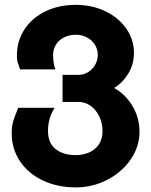

<svg xmlns="http://www.w3.org/2000/svg" viewBox="-20 -578 640 812"><path d="M29.5 -14Q29.5 -42 35 -62.2Q40.5 -82.5 57 -122H211Q183 -78 183 -24Q183 27.5 215.5 52.8Q248 78 300 78Q330.5 78 356.2 67Q382 56 397.8 33.2Q413.5 10.5 413.5 -23Q413.5 -58 399.5 -86.5Q385.5 -115 362.2 -131Q339 -147 312.5 -147H244.5V-261.5H312.5Q333.5 -261.5 352.2 -272.8Q371 -284 382.2 -303.5Q393.5 -323 393.5 -346Q393.5 -369 381.5 -388.5Q369.5 -408 348.2 -419.5Q327 -431 300.5 -431Q273.5 -431 251.5 -420.2Q229.5 -409.5 217 -389.8Q204.5 -370 204.5 -344.5Q204.5 -333 206.5 -316Q208.5 -299 214.5 -284.5H65Q56 -309 53.8 -317.2Q51.5 -325.5 51.5 -343Q51.5 -405 83.5 -453.8Q115.5 -502.5 172.2 -530Q229 -557.5 300.5 -557.5Q368.5 -557.5 424.8 -530.8Q481 -504 513.8 -457.5Q546.5 -411 546.5 -354.5Q546.5 -305.5 522.2 -266.2Q498 -227 462.5 -206Q491.5 -190.5 516 -163.2Q540.5 -136 555.2 -99.5Q570 -63 570 -21Q570 41.5 533 95.8Q496 150 434 182.2Q372 214.5 300.5 214.5Q223 214.5 161.2 185.2Q99.5 156 64.5 103.8Q29.5 51.5 29.5 -14Z"/></svg>

Font: JuliaMono Black
Style: Regular
Weight: 900
Monospace: yes
Designer: cormullion
Foundry: corm
Version: Version 0.054; ttfautohint (v1.8.4)